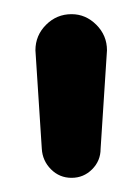

<svg xmlns="http://www.w3.org/2000/svg" viewBox="-20 -800 196 271"><path d="M81 -549Q64 -549 52 -561Q40 -573 39 -590L30 -729Q30 -750 45 -765Q60 -780 81 -780Q101 -780 116 -765Q131 -750 131 -729L122 -590Q122 -573 110 -561Q98 -549 81 -549Z"/></svg>

Font: Comfortaa
Style: Bold
Weight: 700
Designer: Johan Aakerlund
Foundry: Johan Aakerlund
Version: Version 3.104; ttfautohint (v1.8.1.43-b0c9)